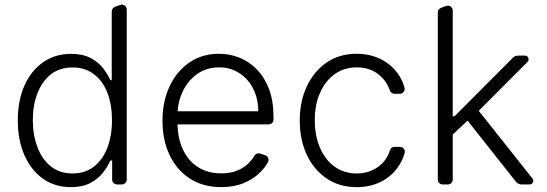

<svg xmlns="http://www.w3.org/2000/svg" viewBox="-20 -781 2316 813"><path d="M162.3 -24.1Q112.2 -59.3 83.8 -123.2Q55.4 -186.4 55.4 -271.3Q55.4 -356.5 83.8 -419Q111.9 -482.2 162.6 -517.4Q212.7 -552.9 280.9 -552.9Q329.9 -552.9 363.6 -535.5Q396.7 -517.8 416.5 -492.2Q435.7 -466.6 447.4 -441.4H453.1V-732.6Q453.1 -739 457 -744.5Q460.9 -750 467 -752.1L489 -759.9Q492.2 -761.4 496.4 -761.4Q504.6 -761.4 510.7 -755.3Q516.7 -749.3 516.7 -740.4V-20.6Q516.7 -12.1 510.7 -6Q504.6 0 496.1 0H475.5Q467.3 0 461.1 -6Q454.9 -12.1 454.9 -20.6V-101.2H447.4Q436.4 -76.3 416.2 -50.4Q396.3 -24.1 362.9 -6.4Q329.5 11.4 279.8 11.4Q212.7 11.4 162.3 -24.1ZM138.8 -157.7Q157.3 -107.2 195.3 -76.3Q233.3 -46.5 287.3 -46.5Q340.2 -46.5 377.8 -75.6Q415.1 -104.8 434.7 -155.2Q454.2 -207.4 454.2 -272.4Q454.2 -337 435 -387.8Q415.5 -438.2 377.8 -466.6Q340.6 -495.4 287.3 -495.4Q232.2 -495.4 195 -465.9Q157.7 -436.1 138.5 -385.7Q119 -335.6 119 -272.4Q119 -209.2 138.8 -157.7Z M784.4 -24.5Q728.7 -60.4 698.5 -123.6Q668 -187.5 668 -269.9Q668 -351.6 698.5 -416.5Q728.7 -480.1 782.7 -517Q836.6 -553.3 907.3 -553.3Q951.3 -553.3 992.9 -537.3Q1034.1 -521.3 1066.8 -487.9Q1099.8 -454.2 1119 -404.5Q1138.1 -354 1138.1 -285.5V-274.9Q1138.1 -266.3 1132.1 -260.3Q1126.1 -254.3 1117.2 -254.3H731.5Q733.3 -193.9 754.3 -148.4Q776.6 -100.1 818.2 -73.5Q859.7 -46.9 916.9 -46.9Q956 -46.9 984.7 -58.9Q1014.2 -70.7 1034.1 -91.3Q1047.9 -105.1 1057.2 -121.4Q1060 -126.4 1065 -129.1Q1070 -131.7 1075.3 -131.7Q1078.5 -131.7 1081.7 -130.7L1102.6 -123.9Q1109.4 -121.8 1113.3 -116.3Q1117.2 -110.8 1117.2 -104Q1117.2 -99.1 1114.7 -94.5Q1102.6 -72.1 1083.8 -53.3Q1055.8 -24.1 1013.5 -6.4Q970.9 11.4 916.9 11.4Q840.6 11.4 784.4 -24.5ZM1073.5 -310Q1073.5 -362.9 1052.2 -404.8Q1031.6 -446.7 993.6 -471.2Q956.3 -495.7 907.3 -495.7Q855.1 -495.7 815.7 -468Q776.3 -440.3 754.3 -394.9Q734.7 -355.1 732.2 -310Z M1363.3 -25.2Q1308.9 -62.1 1279.1 -125.4Q1249.3 -189.3 1249.3 -270.6Q1249.3 -352.3 1279.8 -416.5Q1310 -480.1 1364 -517Q1418.3 -553.3 1489.3 -553.3Q1543.7 -553.3 1588.8 -532.3Q1633.2 -511 1661.9 -473Q1683.2 -445 1692.8 -410.2Q1693.5 -408 1693.5 -404.5Q1693.5 -396 1687.5 -389.9Q1681.5 -383.9 1672.9 -383.9H1650.6Q1643.8 -383.9 1638.3 -387.8Q1632.8 -391.7 1630.7 -398.1Q1618.3 -435.7 1586.6 -462.7Q1549 -495.7 1490.4 -495.7Q1438.2 -495.7 1398.1 -467.7Q1357.6 -438.6 1335.6 -388.8Q1312.9 -339.1 1312.9 -272.7Q1312.9 -206.7 1334.9 -155.2Q1357.2 -103.7 1397 -75.3Q1437.1 -46.5 1490.4 -46.5Q1527 -46.5 1556.8 -60.4Q1586.3 -73.5 1607.2 -99.1Q1623.6 -119.3 1631 -144.5Q1633.2 -151.3 1638.7 -155.2Q1644.2 -159.1 1650.9 -159.1H1673.3Q1682.2 -159.1 1688.2 -153.1Q1694.2 -147 1694.2 -138.5Q1694.2 -136.4 1693.5 -132.8Q1683.9 -99.1 1663.7 -71.4Q1636 -32.7 1591.6 -10.7Q1546.9 11.4 1490.4 11.4Q1416.9 11.4 1363.3 -25.2Z M1833.8 -20.6V-728.3Q1833.8 -734.7 1837.5 -740.1Q1841.3 -745.4 1847.7 -747.9L1869.3 -755.7Q1874.3 -757.1 1876.4 -757.1Q1884.9 -757.1 1891 -751.1Q1897 -745 1897 -736.2V-288.7H1904.8L2151.3 -536.2Q2160.5 -545.5 2173.7 -545.5H2202.8Q2209.5 -545.5 2214 -540.7Q2218.4 -535.9 2218.4 -529.8Q2218.4 -523.4 2213.8 -518.8L2007.1 -311.8L2234.7 -25.2Q2238.3 -21.3 2238.3 -15.6Q2238.3 -9.2 2233.7 -4.6Q2229 0 2222.3 0H2188.9Q2181.8 0 2175.4 -3Q2169 -6 2164.4 -11.7L1959.9 -270.2L1897 -211.3V-20.6Q1897 -12.1 1891 -6Q1884.9 0 1876.4 0H1854.8Q1845.9 0 1839.8 -6Q1833.8 -12.1 1833.8 -20.6Z"/></svg>

Font: DeltaSans Light
Style: Regular
Weight: 300
Designer: Rasmus Andersson
Foundry: rsms
Version: Version 3.012